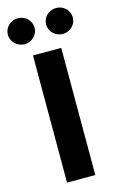

<svg xmlns="http://www.w3.org/2000/svg" viewBox="-184 -1004 654 1061"><g transform="rotate(-15 143.0 -474.0)"><path d="M222.7 -727.5H61V0H222.7ZM252 -799.3C293.9 -799.3 328.1 -833 328.1 -873.5C328.1 -914.6 293.9 -947.8 252 -947.8C209.5 -947.8 175.3 -914.6 175.3 -873.5C175.3 -833 209.5 -799.3 252 -799.3ZM33.2 -799.3C75.2 -799.3 109.4 -833 109.4 -873.5C109.4 -914.6 75.2 -947.8 33.2 -947.8C-9.3 -947.8 -43.5 -914.6 -43.5 -873.5C-43.5 -833 -9.3 -799.3 33.2 -799.3Z"/></g></svg>

Font: Raveo
Style: Bold
Weight: 700
Designer: Jakub Foglar, Rasmus Andersson (Inter)
Foundry: Jakubfoglar.com
Version: Version 1.100;Glyphs 3.2.3 (3260)